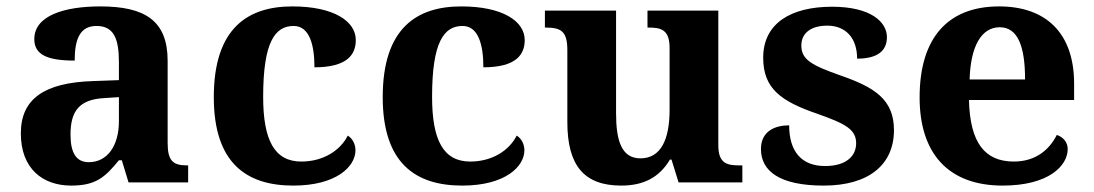

<svg xmlns="http://www.w3.org/2000/svg" viewBox="-20 -569 3414 599"><path d="M202 10C278 10 307 -15 351 -69H360L381 0H567V-53H563C518 -53 503 -69 503 -124V-379C503 -504 433 -549 293 -549C180 -549 87 -520 87 -447C87 -398 128 -380 213 -380C213 -448 230 -488 281 -488C336 -488 351 -447 351 -374V-319L269 -316C119 -311 45 -261 45 -153C45 -42 114 10 202 10ZM257 -63C218 -63 200 -92 200 -149C200 -221 226 -259 306 -263L351 -266V-191C351 -113 314 -63 257 -63Z M895 10C1030 10 1089 -50 1089 -100C1089 -118 1081 -136 1065 -146C1042 -100 989 -65 920 -65C836 -65 801 -132 801 -267C801 -438 838 -488 896 -488C946 -488 961 -428 961 -359C1066 -359 1090 -401 1090 -444C1090 -503 1021 -549 892 -549C754 -549 647 -482 647 -266C647 -61 748 10 895 10Z M1422 10C1557 10 1616 -50 1616 -100C1616 -118 1608 -136 1592 -146C1569 -100 1516 -65 1447 -65C1363 -65 1328 -132 1328 -267C1328 -438 1365 -488 1423 -488C1473 -488 1488 -428 1488 -359C1593 -359 1617 -401 1617 -444C1617 -503 1548 -549 1419 -549C1281 -549 1174 -482 1174 -266C1174 -61 1275 10 1422 10Z M1918 10C1986 10 2036 -14 2070 -71H2075L2097 0H2296V-53H2288C2249 -53 2221 -58 2221 -116V-536H2000V-483H2003C2042 -483 2069 -477 2069 -419V-227C2069 -134 2042 -75 1978 -75C1919 -75 1902 -130 1902 -216V-536H1680V-483H1683C1732 -483 1750 -470 1750 -412V-188C1750 -53 1802 10 1918 10Z M2550 10C2690 10 2769 -55 2769 -163C2769 -259 2708 -297 2601 -334C2510 -366 2480 -384 2480 -427C2480 -465 2509 -489 2561 -489C2617 -489 2654 -452 2654 -386C2717 -386 2747 -410 2747 -453C2747 -501 2696 -548 2576 -548C2447 -548 2361 -496 2361 -389C2361 -293 2416 -253 2530 -214C2618 -183 2651 -165 2651 -122C2651 -83 2621 -51 2554 -51C2481 -51 2442 -96 2442 -178C2398 -178 2354 -160 2354 -104C2354 -36 2411 10 2550 10Z M3108 10C3252 10 3311 -52 3311 -104C3311 -126 3296 -142 3277 -148C3254 -102 3211 -65 3143 -65C3053 -65 3006 -123 3003 -257H3331V-308C3331 -467 3242 -549 3097 -549C2939 -549 2849 -453 2849 -265C2849 -91 2938 10 3108 10ZM3178 -321H3005C3008 -427 3043 -484 3099 -484C3156 -484 3178 -423 3178 -321Z"/></svg>

Font: Noto Serif Lao
Style: Bold
Weight: 700
Designer: Monotype Design Team
Foundry: Monotype Imaging Inc.
Version: Version 2.003